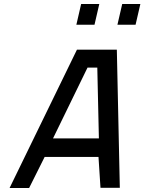

<svg xmlns="http://www.w3.org/2000/svg" viewBox="-20 -943 724 963"><path d="M366 -694H566L581 -1H484L474 -156H204L126 0H28ZM246 -249H476L468 -604H419ZM387 -923H478L454 -819H363ZM593 -923H684L660 -819H569Z"/></svg>

Font: Panefresco 600wt
Style: Italic
Weight: 600
Foundry: Campivisivi & Chank Co
Version: Version 1.000